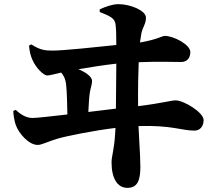

<svg xmlns="http://www.w3.org/2000/svg" viewBox="-20 -835 1040 926"><path d="M44 -300C44 -290 48 -253 57 -230C71 -192 118 -136 162 -136C182 -136 209 -152 257 -166C296 -178 435 -206 537 -218L535 -186C531 -116 518 -81 518 -52C518 25 546 71 594 71C640 71 657 40 657 -29C657 -64 655 -97 652 -149L648 -227C808 -232 856 -205 918 -205C943 -205 962 -224 962 -256C962 -293 866 -351 827 -351C805 -351 767 -338 646 -323C645 -409 647 -484 649 -535C742 -539 818 -536 854 -536C884 -536 898 -558 898 -584C898 -620 817 -662 774 -662C764 -662 737 -644 655 -630L662 -675C669 -706 684 -720 684 -750C684 -784 609 -815 551 -815C525 -815 491 -804 461 -790V-777C506 -759 533 -749 537 -719C540 -696 541 -673 541 -618C448 -608 285 -591 234 -591C199 -591 174 -593 131 -621L120 -615C123 -585 127 -567 137 -545C153 -509 189 -471 208 -471C219 -471 245 -478 275 -485C285 -474 296 -456 299 -426C303 -388 304 -334 305 -283C226 -274 158 -266 136 -266C103 -266 74 -288 56 -305ZM541 -528 539 -311 406 -295C408 -331 410 -369 413 -387C417 -413 424 -426 424 -445C424 -467 387 -490 358 -501C410 -510 478 -521 541 -528Z"/></svg>

Font: Noto Serif CJK HK Black
Style: Regular
Weight: 900
Designer: Ryoko NISHIZUKA 西塚涼子 (kana & ideographs); Frank Grießhammer (Latin, Greek & Cyrillic); Wenlong ZHANG 张文龙 (bopomofo); San
Foundry: Adobe
Version: Version 2.001;hotconv 1.1.0;makeotfexe 2.6.0